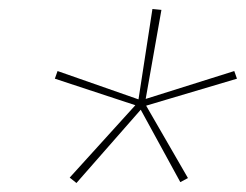

<svg xmlns="http://www.w3.org/2000/svg" viewBox="-20 -837 547 427"><path d="M150 -430 135 -442 281 -603 102 -662 108 -679 288 -616 319 -817 339 -815 304 -617 501 -679 507 -662 305 -602 398 -441 381 -432 293 -593Z"/></svg>

Font: Iosevka Curly Slab Thin
Style: Italic
Weight: 100
Italic angle: -9°
Monospace: yes
Designer: Belleve Invis
Foundry: Belleve Invis
Version: Version 22.1.2; ttfautohint (v1.8.4)